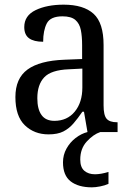

<svg xmlns="http://www.w3.org/2000/svg" viewBox="-20 -566 563 823"><path d="M188 10Q127 10 86.5 -29Q46 -68 46 -150Q46 -230 98 -268Q150 -306 256 -310L332 -313V-373Q332 -410 326.5 -437.5Q321 -465 303 -480.5Q285 -496 248 -496Q196 -496 180.5 -465.5Q165 -435 165 -387Q125 -387 104.5 -402Q84 -417 84 -450Q84 -499 132.5 -522.5Q181 -546 253 -546Q338 -546 381 -507Q424 -468 424 -373V-114Q424 -72 437 -57Q450 -42 481 -42H484V0H355L340 -87H333Q314 -59 295 -37Q276 -15 251.5 -2.5Q227 10 188 10ZM213 -48Q268 -48 300.5 -87.5Q333 -127 333 -191V-272L275 -269Q199 -266 169.5 -234.5Q140 -203 140 -145Q140 -98 158 -73Q176 -48 213 -48ZM374 237Q316 237 283 211.5Q250 186 250 130Q250 98 265 71Q280 44 304 25.5Q328 7 355 0H410Q380 10 352 40.5Q324 71 324 118Q324 151 341.5 166Q359 181 387 181Q412 181 445 171V222Q430 229 409.5 233Q389 237 374 237Z"/></svg>

Font: Noto Serif Lao SemCond
Style: Regular
Weight: 400
Width: 4
Designer: Monotype Design Team
Foundry: Monotype Imaging Inc.
Version: Version 2.004; ttfautohint (v1.8.4.7-5d5b)